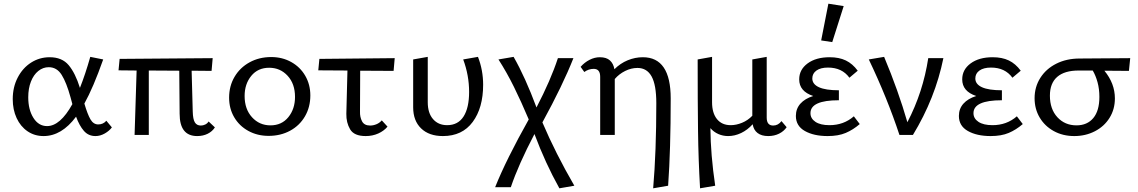

<svg xmlns="http://www.w3.org/2000/svg" viewBox="-20 -731 6164 1040"><path d="M586 -41Q572 -22 547.5 -8Q523 6 497 6Q459 6 434.5 -22Q410 -50 392 -99Q314 6 216 6Q167 6 129 -20Q91 -46 70 -91.5Q49 -137 49 -194Q49 -259 76 -311Q103 -363 148.5 -392Q194 -421 249 -421Q316 -421 352 -378Q388 -335 413 -255Q442 -328 469 -423L539 -409Q485 -256 437 -170Q454 -112 470 -84.5Q486 -57 512 -57Q539 -57 556 -77ZM372 -167 362 -204Q340 -284 314 -325.5Q288 -367 244 -367Q213 -367 187.5 -346.5Q162 -326 147.5 -289Q133 -252 133 -204Q133 -137 161 -92.5Q189 -48 235 -48Q306 -48 372 -167Z M1144 -41Q1130 -19 1105 -6.5Q1080 6 1048 6Q953 6 953 -115L951 -348L786 -349V0H709L720 -349L622 -350L628 -412L1132 -416L1126 -347L1018 -348L1024 -127Q1025 -85 1035.5 -68Q1046 -51 1068 -51Q1080 -51 1091.5 -56.5Q1103 -62 1110 -73Z M1221 -202Q1221 -265 1250.5 -315Q1280 -365 1332 -393.5Q1384 -422 1449 -422Q1509 -422 1557.5 -395Q1606 -368 1633.5 -320.5Q1661 -273 1661 -214Q1661 -151 1632 -101Q1603 -51 1551.5 -23Q1500 5 1435 5Q1374 5 1325 -22Q1276 -49 1248.5 -96Q1221 -143 1221 -202ZM1578 -206Q1578 -277 1538 -320.5Q1498 -364 1438 -364Q1377 -364 1341 -320Q1305 -276 1305 -211Q1305 -140 1345 -96Q1385 -52 1445 -52Q1506 -52 1542 -96.5Q1578 -141 1578 -206Z M1930 -127Q1929 -97 1941 -74Q1953 -51 1985 -51Q2002 -51 2019 -58Q2036 -65 2048 -79L2079 -45Q2060 -22 2029 -8Q1998 6 1961 6Q1898 6 1876.5 -30.5Q1855 -67 1856 -115L1862 -349L1704 -350L1710 -412L2118 -416L2112 -347L1931 -348Z M2218 -150V-409L2297 -423V-177Q2297 -119 2325.5 -86Q2354 -53 2402 -53Q2461 -53 2491 -100Q2521 -147 2521 -233Q2521 -323 2489 -409L2569 -423Q2597 -351 2597 -272Q2597 -147 2540.5 -70.5Q2484 6 2379 6Q2304 6 2261 -35.5Q2218 -77 2218 -150Z M3010 289Q2934 153 2875 -5Q2788 161 2747 283H2662Q2722 133 2844 -84Q2803 -181 2764 -260Q2725 -339 2680 -409L2762 -423Q2825 -313 2886 -149Q2963 -297 3002 -416H3086Q3029 -271 2918 -68Q2989 99 3091 275Z M3613 -198Q3613 81 3599 275L3518 289Q3535 90 3535 -172Q3535 -271 3509.5 -317Q3484 -363 3433 -363Q3399 -363 3366 -346.5Q3333 -330 3310 -303V0H3231V-315Q3231 -358 3196 -358Q3168 -358 3145 -341L3125 -369Q3146 -393 3173.5 -407Q3201 -421 3229 -421Q3265 -421 3284 -403.5Q3303 -386 3308 -356Q3340 -388 3380 -404.5Q3420 -421 3462 -421Q3613 -421 3613 -198Z M4241 -42Q4226 -20 4200 -7Q4174 6 4141 6Q4105 6 4083.5 -10.5Q4062 -27 4057 -58Q4029 -27 3994.5 -10.5Q3960 6 3924 6Q3896 6 3871 -5Q3846 -16 3828 -37Q3829 106 3854 275L3772 289Q3763 134 3761 -21.5Q3759 -177 3759 -409L3837 -423V-177Q3837 -119 3863.5 -86Q3890 -53 3938 -53Q3968 -53 3999.5 -66Q4031 -79 4055 -104V-409L4133 -423V-94Q4133 -51 4168 -51Q4195 -51 4213 -75Z M4637 -59Q4601 -28 4561 -11Q4521 6 4463 6Q4388 6 4339.5 -21.5Q4291 -49 4291 -103Q4291 -142 4315.5 -169.5Q4340 -197 4385 -211Q4309 -236 4309 -301Q4309 -354 4354.5 -387.5Q4400 -421 4474 -421Q4525 -421 4561.5 -403.5Q4598 -386 4626 -348L4581 -310Q4541 -365 4465 -365Q4425 -365 4402.5 -349Q4380 -333 4380 -306Q4380 -275 4416 -258.5Q4452 -242 4524 -242V-188Q4370 -188 4370 -118Q4370 -89 4397 -71Q4424 -53 4473 -53Q4550 -53 4605 -101ZM4428 -512 4467 -711 4550 -698 4488 -503Z M5090 -416Q5046 -199 4925 0H4852Q4786 -200 4686 -409L4769 -423Q4846 -239 4895 -69Q4980 -232 5008 -416Z M5520 -59Q5484 -28 5444 -11Q5404 6 5346 6Q5271 6 5222.5 -21.5Q5174 -49 5174 -103Q5174 -142 5198.5 -169.5Q5223 -197 5268 -211Q5192 -236 5192 -301Q5192 -354 5237.5 -387.5Q5283 -421 5357 -421Q5408 -421 5444.5 -403.5Q5481 -386 5509 -348L5464 -310Q5424 -365 5348 -365Q5308 -365 5285.5 -349Q5263 -333 5263 -306Q5263 -275 5299 -258.5Q5335 -242 5407 -242V-188Q5253 -188 5253 -118Q5253 -89 5280 -71Q5307 -53 5356 -53Q5433 -53 5488 -101Z M6095 -347 5962 -348Q6019 -279 6019 -198Q6019 -139 5990 -92.5Q5961 -46 5910.5 -20Q5860 6 5799 6Q5737 6 5688 -21Q5639 -48 5611.5 -94.5Q5584 -141 5584 -199Q5584 -260 5615 -309Q5646 -358 5701.5 -386Q5757 -414 5828 -414L6102 -416ZM5899 -349H5823Q5746 -349 5706.5 -314.5Q5667 -280 5667 -213Q5667 -140 5707.5 -96Q5748 -52 5811 -52Q5869 -52 5902 -91.5Q5935 -131 5935 -206Q5935 -249 5925 -285.5Q5915 -322 5899 -349Z"/></svg>

Font: Ysabeau Medium
Style: Regular
Weight: 500
Designer: Christian Thalmann (Catharsis Fonts)
Version: Version 0.003